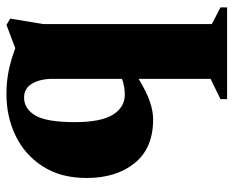

<svg xmlns="http://www.w3.org/2000/svg" viewBox="-86 -406 741 610"><g transform="rotate(-90 285.0 -100.5)"><path d="M567 229V250H275.5V229L340 197.5V-31Q297.5 -5.5 267.2 4.8Q237 15 211 15Q119.5 15 72.2 -43.8Q25 -102.5 25 -196Q25 -278.5 61.8 -335.5Q98.5 -392.5 159 -421.8Q219.5 -451 291 -451Q329 -451 362.8 -444.5Q396.5 -438 437.5 -423L511.5 -451L531.5 -439L514 -334.5V201.5ZM202.5 -234Q202.5 -151 226 -113Q249.5 -75 290 -75Q301 -75 314 -77Q327 -79 340 -84V-304.5Q340 -343.5 325 -369.2Q310 -395 280.5 -395Q245 -395 223.8 -359.5Q202.5 -324 202.5 -234Z"/></g></svg>

Font: Newsreader 16pt ExtraBold
Style: Regular
Weight: 800
Designer: Hugues Gentile
Foundry: Production Type
Version: Version 1.003; ttfautohint (v1.8.3)